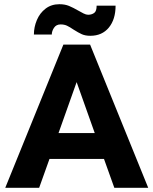

<svg xmlns="http://www.w3.org/2000/svg" viewBox="-20 -892 729 912"><path d="M281 -680H408L684 0H523L474 -137H215L166 0H5ZM430 -260 344 -502 258 -260ZM330 -751Q311 -764 298 -770Q285 -776 268 -776Q247 -776 236.5 -760Q226 -744 226 -728H141Q141 -763 155 -796.5Q169 -830 196.5 -851Q224 -872 262 -872Q288 -872 307.5 -864Q327 -856 353 -841Q365 -834 377 -828Q389 -822 398 -822Q400 -822 402 -822Q418 -823 428.5 -831.5Q439 -840 439 -865H529Q529 -800 497 -761Q465 -722 409 -722Q385 -722 368.5 -729.5Q352 -737 330 -751Z"/></svg>

Font: Teachers[wght]
Style: Regular
Weight: 400
Designer: Alfredo Marco Pradil & Chank Diesel
Version: Version 1.000;Glyphs 3.1.2 (3151)